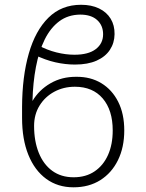

<svg xmlns="http://www.w3.org/2000/svg" viewBox="-20 -780 617 811"><path d="M302.7 -455.6Q362.8 -456.1 408.2 -428.5Q453.6 -400.9 479.2 -350.1Q504.9 -299.3 504.9 -229Q504.9 -157.7 478.3 -103.5Q451.7 -49.3 403.6 -19Q355.5 11.2 290.5 11.2Q224.1 11.2 175.3 -24.4Q126.5 -60.1 99.9 -125.7Q73.2 -191.4 73.2 -282.2V-328.1Q73.7 -456.5 101.6 -553.7Q129.4 -650.9 184.6 -705.3Q239.7 -759.8 322.3 -759.8Q366.2 -759.8 398.2 -744.4Q430.2 -729 447.3 -701.2Q464.4 -673.3 463.9 -635.7Q463.4 -598.6 444.3 -569.6Q425.3 -540.5 388.2 -523.9Q351.1 -507.3 296.4 -507.3Q256.3 -507.3 213.9 -516.8Q171.4 -526.4 126.5 -548.3L142.1 -588.4Q179.2 -568.4 218.5 -558.6Q257.8 -548.8 294.4 -548.8Q353.5 -548.8 384.5 -572.5Q415.5 -596.2 415.5 -635.3Q415.5 -672.4 390.4 -695.3Q365.2 -718.3 318.8 -718.3Q267.6 -717.8 230.5 -690.2Q193.4 -662.6 168.9 -613.3Q144.5 -564 131.8 -497.3Q119.1 -430.7 117.2 -353.5Q144.5 -399.9 192.9 -428Q241.2 -456.1 302.7 -455.6ZM296.4 -413.6Q248.5 -413.6 209.5 -392.6Q170.4 -371.6 147.2 -334.2Q124 -296.9 124 -248Q124 -183.6 143.8 -134.5Q163.6 -85.4 200.9 -58.3Q238.3 -31.2 291 -31.2Q342.8 -31.2 379.6 -56.2Q416.5 -81.1 436.3 -125.5Q456.1 -169.9 456.1 -229Q456.1 -314.9 413.8 -364.3Q371.6 -413.6 296.4 -413.6Z"/></svg>

Font: Inter 18pt ExtraLight
Style: Regular
Weight: 250
Designer: Rasmus Andersson
Foundry: rsms
Version: Version 4.001;git-66647c0bb